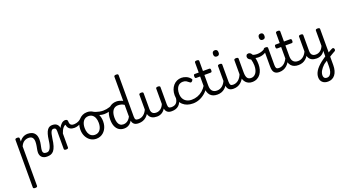

<svg xmlns="http://www.w3.org/2000/svg" viewBox="-90 -2077 6585 3657"><g transform="rotate(-20 3202.5 -248.0)"><path d="M142 501Q121 501 110.5 494.5Q100 488 100 475V-489Q100 -502 110.5 -508.5Q121 -515 142 -515Q164 -515 175 -508.5Q186 -502 186 -489V-424Q205 -453 231 -474.5Q257 -496 289 -507.5Q321 -519 356 -519Q408 -519 447.5 -500Q487 -481 509.5 -440.5Q532 -400 532 -334Q532 -310 529 -286.5Q526 -263 521.5 -240.5Q517 -218 512.5 -197Q508 -176 505 -156.5Q502 -137 502 -120Q502 -91 519 -74.5Q536 -58 579 -58Q593 -58 599.5 -46.5Q606 -35 604.5 -20.5Q603 -6 592 5.5Q581 17 560 17Q493 17 456 -18.5Q419 -54 419 -115Q419 -131 421.5 -150.5Q424 -170 428.5 -191.5Q433 -213 437 -236Q441 -259 443.5 -281.5Q446 -304 446 -326Q446 -379 422.5 -409Q399 -439 344 -439Q322 -439 299.5 -433Q277 -427 256 -414Q235 -401 217.5 -379Q200 -357 186 -325V475Q186 488 175 494.5Q164 501 142 501Z M560 17Q551 17 547 5.5Q543 -6 545 -20.5Q547 -35 555 -46.5Q563 -58 578 -58Q602 -58 620.5 -71Q639 -84 653 -110Q667 -136 677 -174Q687 -212 693 -263Q702 -337 716.5 -385.5Q731 -434 751 -462.5Q771 -491 796 -503Q821 -515 851 -515Q860 -515 864.5 -503.5Q869 -492 868.5 -477.5Q868 -463 863 -451.5Q858 -440 849 -440Q837 -440 825.5 -433.5Q814 -427 804 -409.5Q794 -392 785.5 -359.5Q777 -327 770 -275Q759 -185 740.5 -127.5Q722 -70 696.5 -38.5Q671 -7 637 5Q603 17 560 17Z M946 15Q925 15 914.5 8.5Q904 2 904 -11V-369Q904 -411 892 -425.5Q880 -440 849 -440Q834 -440 827 -451.5Q820 -463 820 -477.5Q820 -492 828 -503.5Q836 -515 851 -515Q880 -515 902 -509Q924 -503 940.5 -490Q957 -477 968 -458Q979 -439 984 -413L985 -408Q996 -434 1011 -454.5Q1026 -475 1043 -489.5Q1060 -504 1078.5 -511.5Q1097 -519 1115 -519Q1134 -519 1143.5 -507Q1153 -495 1153 -479Q1153 -463 1143.5 -451Q1134 -439 1115 -439Q1097 -439 1078.5 -428.5Q1060 -418 1043.5 -398.5Q1027 -379 1013.5 -352.5Q1000 -326 990 -294V-11Q990 2 979 8.5Q968 15 946 15Z M1233 -319Q1184 -319 1151.5 -338Q1119 -357 1103.5 -393.5Q1088 -430 1088 -484L1115 -519Q1139 -519 1152 -508.5Q1165 -498 1165 -473Q1165 -444 1173.5 -424.5Q1182 -405 1201 -395.5Q1220 -386 1252 -386Q1271 -386 1297 -392Q1323 -398 1350 -411.5Q1377 -425 1399 -449Q1409 -460 1422.5 -456.5Q1436 -453 1441.5 -441.5Q1447 -430 1434 -415Q1411 -388 1378.5 -366Q1346 -344 1308.5 -331.5Q1271 -319 1233 -319Z M1559 19Q1492 19 1439.5 -16Q1387 -51 1357 -111.5Q1327 -172 1327 -250Q1327 -309 1344 -358Q1361 -407 1392.5 -443Q1424 -479 1466 -499Q1508 -519 1559 -519Q1626 -519 1678 -484.5Q1730 -450 1760 -389Q1790 -328 1790 -250Q1790 -203 1779 -162Q1768 -121 1747.5 -88Q1727 -55 1698.5 -31Q1670 -7 1634.5 6Q1599 19 1559 19ZM1559 -61Q1592 -61 1618.5 -74Q1645 -87 1663.5 -112Q1682 -137 1692 -172Q1702 -207 1702 -250Q1702 -308 1685 -350.5Q1668 -393 1636 -416Q1604 -439 1559 -439Q1526 -439 1499 -426Q1472 -413 1453.5 -388Q1435 -363 1425 -328.5Q1415 -294 1415 -250Q1415 -192 1432.5 -149.5Q1450 -107 1482 -84Q1514 -61 1559 -61Z M1860 -371Q1814 -371 1757.5 -387.5Q1701 -404 1636 -438Q1627 -443 1624.5 -454.5Q1622 -466 1625.5 -477.5Q1629 -489 1637 -494.5Q1645 -500 1657 -494Q1687 -477 1721.5 -465Q1756 -453 1792 -446.5Q1828 -440 1862 -440Q1895 -440 1929 -445.5Q1963 -451 1993.5 -461.5Q2024 -472 2045 -486Q2056 -494 2065.5 -483.5Q2075 -473 2077 -457Q2079 -441 2065 -431Q2017 -400 1963.5 -385.5Q1910 -371 1860 -371Z M2122 17Q2065 17 2021 -10.5Q1977 -38 1952 -94Q1927 -150 1927 -235Q1927 -287 1937 -331Q1947 -375 1966 -410Q1985 -445 2012.5 -469Q2040 -493 2076 -506Q2112 -519 2155 -519Q2185 -519 2218.5 -509.5Q2252 -500 2282 -484V-975Q2282 -988 2293 -994.5Q2304 -1001 2326 -1001Q2348 -1001 2358 -994.5Q2368 -988 2368 -975V-135Q2368 -90 2382.5 -74Q2397 -58 2437 -58Q2449 -58 2455 -46.5Q2461 -35 2459.5 -20.5Q2458 -6 2448 5.5Q2438 17 2418 17Q2390 17 2367.5 11.5Q2345 6 2329 -6Q2313 -18 2302.5 -35.5Q2292 -53 2288 -77L2287 -83Q2264 -43 2236 -21Q2208 1 2179 9Q2150 17 2122 17ZM2135 -63Q2164 -63 2190 -73.5Q2216 -84 2239.5 -106.5Q2263 -129 2282 -166V-404Q2251 -424 2221.5 -432Q2192 -440 2160 -440Q2134 -440 2111.5 -432Q2089 -424 2071.5 -408Q2054 -392 2041.5 -368Q2029 -344 2022.5 -312Q2016 -280 2016 -239Q2016 -184 2029 -144.5Q2042 -105 2068.5 -84Q2095 -63 2135 -63Z M2418 17Q2404 17 2397.5 5.5Q2391 -6 2392.5 -20.5Q2394 -35 2405 -46.5Q2416 -58 2437 -58Q2470 -58 2498 -69Q2526 -80 2549 -100Q2572 -120 2589.5 -147Q2607 -174 2619 -205Q2625 -220 2636.5 -218.5Q2648 -217 2656.5 -207Q2665 -197 2662 -186Q2647 -138 2623.5 -100.5Q2600 -63 2569.5 -36.5Q2539 -10 2501 3.5Q2463 17 2418 17Z M2787 17Q2729 17 2690 -3.5Q2651 -24 2631.5 -64.5Q2612 -105 2612 -166V-489Q2612 -502 2622.5 -508.5Q2633 -515 2654 -515Q2676 -515 2687 -508.5Q2698 -502 2698 -489V-166Q2698 -131 2709 -107Q2720 -83 2742.5 -71Q2765 -59 2798 -59Q2826 -59 2850 -68Q2874 -77 2893.5 -92.5Q2913 -108 2928 -130Q2943 -152 2953 -177V-489Q2953 -502 2963.5 -508.5Q2974 -515 2996 -515Q3017 -515 3028 -508.5Q3039 -502 3039 -489V-140Q3039 -95 3052.5 -76.5Q3066 -58 3103 -58Q3117 -58 3124 -46.5Q3131 -35 3129.5 -20.5Q3128 -6 3117 5.5Q3106 17 3084 17Q3058 17 3037.5 11.5Q3017 6 3001.5 -5.5Q2986 -17 2975.5 -34Q2965 -51 2960 -74L2958 -84Q2944 -60 2926.5 -41.5Q2909 -23 2887.5 -10Q2866 3 2841 10Q2816 17 2787 17Z M3089 17Q3075 17 3068.5 5.5Q3062 -6 3063.5 -20.5Q3065 -35 3076 -46.5Q3087 -58 3108 -58Q3138 -58 3161.5 -66Q3185 -74 3202 -90Q3219 -106 3229.5 -130Q3240 -154 3244 -186Q3246 -201 3259 -205.5Q3272 -210 3284.5 -205.5Q3297 -201 3295 -186Q3291 -133 3274 -94.5Q3257 -56 3230 -31.5Q3203 -7 3167.5 5Q3132 17 3089 17Z M3520 17Q3391 17 3315 -53Q3239 -123 3239 -250Q3239 -309 3256.5 -358Q3274 -407 3305 -443Q3336 -479 3378.5 -499Q3421 -519 3472 -519Q3518 -519 3566 -499Q3614 -479 3650 -435Q3661 -421 3658 -411.5Q3655 -402 3644 -390Q3631 -377 3620 -374Q3609 -371 3597 -381Q3569 -404 3542.5 -421.5Q3516 -439 3472 -439Q3439 -439 3412 -426Q3385 -413 3366.5 -388Q3348 -363 3338 -328.5Q3328 -294 3328 -250Q3328 -190 3351.5 -147Q3375 -104 3418.5 -81Q3462 -58 3520 -58Q3534 -58 3541.5 -46.5Q3549 -35 3549 -20.5Q3549 -6 3542 5.5Q3535 17 3520 17Z M3518 17Q3509 17 3504.5 5.5Q3500 -6 3500 -20.5Q3500 -35 3505 -46.5Q3510 -58 3519 -58Q3581 -58 3637.5 -78.5Q3694 -99 3741.5 -139.5Q3789 -180 3825 -238Q3830 -246 3841.5 -239Q3853 -232 3861.5 -220.5Q3870 -209 3865 -201Q3824 -129 3767.5 -80.5Q3711 -32 3647 -7.5Q3583 17 3518 17Z M4012 17Q3964 17 3928 3Q3892 -11 3867.5 -39Q3843 -67 3830.5 -108Q3818 -149 3818 -203V-420H3740Q3725 -420 3719 -429Q3713 -438 3713 -460Q3713 -483 3719 -491.5Q3725 -500 3740 -500H3818V-704Q3818 -717 3828.5 -723.5Q3839 -730 3860 -730Q3882 -730 3893 -723.5Q3904 -717 3904 -704V-500H4030Q4045 -500 4051.5 -491.5Q4058 -483 4058 -460Q4058 -438 4051.5 -429Q4045 -420 4030 -420H3904V-203Q3904 -167 3912 -140Q3920 -113 3936 -95Q3952 -77 3975.5 -67.5Q3999 -58 4030 -58Q4044 -58 4051 -46.5Q4058 -35 4056.5 -20.5Q4055 -6 4044 5.5Q4033 17 4012 17Z M4012 17Q3998 17 3991.5 5.5Q3985 -6 3986.5 -20.5Q3988 -35 3999 -46.5Q4010 -58 4031 -58Q4064 -58 4092 -69Q4120 -80 4143 -100Q4166 -120 4183.5 -147Q4201 -174 4213 -205Q4219 -220 4230.5 -218.5Q4242 -217 4250.5 -207Q4259 -197 4256 -186Q4241 -138 4217.5 -100.5Q4194 -63 4163.5 -36.5Q4133 -10 4095 3.5Q4057 17 4012 17Z M4337 17Q4303 17 4278 7.5Q4253 -2 4237 -21.5Q4221 -41 4213.5 -70.5Q4206 -100 4206 -140V-489Q4206 -502 4216.5 -508.5Q4227 -515 4248 -515Q4270 -515 4281 -508.5Q4292 -502 4292 -489V-140Q4292 -95 4305.5 -76.5Q4319 -58 4356 -58Q4370 -58 4377 -46.5Q4384 -35 4382.5 -20.5Q4381 -6 4370 5.5Q4359 17 4337 17ZM4250 -669Q4222 -669 4207.5 -684.5Q4193 -700 4193 -731Q4193 -763 4207.5 -779Q4222 -795 4250 -795Q4277 -795 4291 -779Q4305 -763 4305 -731Q4306 -700 4291.5 -684.5Q4277 -669 4250 -669Z M4337 17Q4323 17 4316.5 5.5Q4310 -6 4311.5 -20.5Q4313 -35 4324 -46.5Q4335 -58 4356 -58Q4389 -58 4417 -69Q4445 -80 4468 -100Q4491 -120 4508.5 -147Q4526 -174 4538 -205Q4544 -220 4555.5 -218.5Q4567 -217 4575.5 -207Q4584 -197 4581 -186Q4566 -138 4542.5 -100.5Q4519 -63 4488.5 -36.5Q4458 -10 4420 3.5Q4382 17 4337 17Z M4716 19Q4679 19 4646 5.5Q4613 -8 4589 -34.5Q4565 -61 4551 -101Q4537 -141 4537 -193V-489Q4537 -501 4547.5 -508Q4558 -515 4580 -515Q4603 -515 4613 -508Q4623 -501 4623 -489V-211Q4623 -169 4629.5 -140Q4636 -111 4648.5 -94Q4661 -77 4680.5 -69Q4700 -61 4726 -61Q4752 -61 4776 -73Q4800 -85 4819.5 -110Q4839 -135 4850 -173.5Q4861 -212 4861 -264Q4861 -296 4855.5 -328.5Q4850 -361 4842 -390Q4812 -406 4795 -422.5Q4778 -439 4778 -466Q4778 -483 4789.5 -501Q4801 -519 4831 -519Q4860 -519 4881.5 -494Q4903 -469 4917 -430Q4926 -405 4932 -375Q4938 -345 4940.5 -314.5Q4943 -284 4943 -255Q4943 -202 4929.5 -153Q4916 -104 4888 -65Q4860 -26 4817 -3.5Q4774 19 4716 19Z M4987 -383Q4953 -383 4923 -391.5Q4893 -400 4856 -419Q4845 -425 4844 -435.5Q4843 -446 4848.5 -456Q4854 -466 4862.5 -472Q4871 -478 4877 -475Q4899 -463 4927 -456.5Q4955 -450 4986 -450Q5018 -450 5049.5 -457Q5081 -464 5106.5 -476Q5132 -488 5145 -501Q5156 -514 5168.5 -508.5Q5181 -503 5186.5 -490Q5192 -477 5182 -465Q5151 -427 5100 -405Q5049 -383 4987 -383Z M5266 17Q5232 17 5207 7.5Q5182 -2 5166 -21.5Q5150 -41 5142.5 -70.5Q5135 -100 5135 -140V-489Q5135 -502 5145.5 -508.5Q5156 -515 5177 -515Q5199 -515 5210 -508.5Q5221 -502 5221 -489V-140Q5221 -95 5234.5 -76.5Q5248 -58 5285 -58Q5299 -58 5306 -46.5Q5313 -35 5311.5 -20.5Q5310 -6 5299 5.5Q5288 17 5266 17ZM5179 -669Q5151 -669 5136.5 -684.5Q5122 -700 5122 -731Q5122 -763 5136.5 -779Q5151 -795 5179 -795Q5206 -795 5220 -779Q5234 -763 5234 -731Q5235 -700 5220.5 -684.5Q5206 -669 5179 -669Z M5266 17Q5252 17 5245.5 5.5Q5239 -6 5240.5 -20.5Q5242 -35 5253 -46.5Q5264 -58 5285 -58Q5319 -58 5347.5 -70Q5376 -82 5399 -103Q5422 -124 5440.5 -153Q5459 -182 5472 -216Q5478 -231 5490 -229.5Q5502 -228 5510.5 -219Q5519 -210 5516 -199Q5500 -148 5476 -108Q5452 -68 5420.5 -40Q5389 -12 5350.5 2.5Q5312 17 5266 17Z M5654 17Q5606 17 5570 3Q5534 -11 5509.5 -39Q5485 -67 5472.5 -108Q5460 -149 5460 -203V-420H5382Q5367 -420 5361 -429Q5355 -438 5355 -460Q5355 -483 5361 -491.5Q5367 -500 5382 -500H5460V-704Q5460 -717 5470.5 -723.5Q5481 -730 5502 -730Q5524 -730 5535 -723.5Q5546 -717 5546 -704V-500H5672Q5687 -500 5693.5 -491.5Q5700 -483 5700 -460Q5700 -438 5693.5 -429Q5687 -420 5672 -420H5546V-203Q5546 -167 5554 -140Q5562 -113 5578 -95Q5594 -77 5617.5 -67.5Q5641 -58 5672 -58Q5686 -58 5693 -46.5Q5700 -35 5698.5 -20.5Q5697 -6 5686 5.5Q5675 17 5654 17Z M5654 17Q5640 17 5633.5 5.5Q5627 -6 5628.5 -20.5Q5630 -35 5641 -46.5Q5652 -58 5673 -58Q5706 -58 5734 -69Q5762 -80 5785 -100Q5808 -120 5825.5 -147Q5843 -174 5855 -205Q5861 -220 5872.5 -218.5Q5884 -217 5892.5 -207Q5901 -197 5898 -186Q5883 -138 5859.5 -100.5Q5836 -63 5805.5 -36.5Q5775 -10 5737 3.5Q5699 17 5654 17Z M6246 5Q6262 -5 6278 -15Q6294 -25 6309 -33.5Q6324 -42 6337 -48.5Q6350 -55 6361 -60Q6376 -67 6387 -60.5Q6398 -54 6402.5 -40.5Q6407 -27 6403.5 -13.5Q6400 0 6385 7Q6372 14 6355.5 23Q6339 32 6321.5 43Q6304 54 6286 65Q6268 76 6251 86ZM6077 505Q6008 505 5966.5 468Q5925 431 5925 364Q5925 333 5935 301Q5945 269 5965 237Q5985 205 6016 172.5Q6047 140 6087 108Q6104 95 6121 82.5Q6138 70 6155 58.5Q6172 47 6189 35V-77Q6176 -55 6158.5 -37.5Q6141 -20 6120 -8Q6099 4 6074.5 10.5Q6050 17 6023 17Q5965 17 5926 -3.5Q5887 -24 5867.5 -64.5Q5848 -105 5848 -166V-489Q5848 -502 5858.5 -508.5Q5869 -515 5890 -515Q5912 -515 5923 -508.5Q5934 -502 5934 -489V-166Q5934 -131 5945 -107Q5956 -83 5978.5 -71Q6001 -59 6034 -59Q6062 -59 6086 -68Q6110 -77 6129.5 -92.5Q6149 -108 6164 -130Q6179 -152 6189 -177V-489Q6189 -502 6199.5 -508.5Q6210 -515 6232 -515Q6253 -515 6264 -508.5Q6275 -502 6275 -489V243Q6275 305 6261 354Q6247 403 6221 436.5Q6195 470 6158.5 487.5Q6122 505 6077 505ZM6082 428Q6116 428 6139.5 406.5Q6163 385 6176 343Q6189 301 6189 240V123Q6175 131 6163 139Q6151 147 6140 154.5Q6129 162 6118 171Q6092 195 6073 218.5Q6054 242 6040.5 265Q6027 288 6020.5 311Q6014 334 6014 357Q6014 379 6021.5 395Q6029 411 6044 419.5Q6059 428 6082 428Z"/></g></svg>

Font: Playwrite PL
Style: Regular
Weight: 400
Designer: Veronika Burian, José Scaglione
Foundry: TypeTogether
Version: Version 1.002